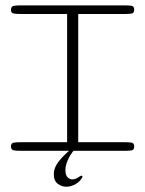

<svg xmlns="http://www.w3.org/2000/svg" viewBox="-20 -564 543 718"><path d="M56.6 0Q44.9 0 33 -1.5Q21 -2.9 21 -17.1Q21 -29.3 32.5 -30.8Q43.9 -32.2 56.6 -32.2H231V-511.7H56.6Q43.9 -511.7 32.5 -513.2Q21 -514.6 21 -526.9Q21 -541 33 -542.5Q44.9 -543.9 56.6 -543.9H446.8Q460.9 -543.9 471.4 -542.5Q481.9 -541 481.9 -527.8Q481.9 -514.6 471.4 -513.2Q460.9 -511.7 446.8 -511.7H272.5V-32.2H446.8Q460.9 -32.2 471.4 -30.8Q481.9 -29.3 481.9 -16.1Q481.9 -2.9 471.4 -1.5Q460.9 0 446.8 0ZM227.5 134.3Q210.9 134.3 196 123.3Q181.2 112.3 181.2 86.9Q181.2 63.5 199 40.5Q216.8 17.6 244.1 -4.9H258.8Q241.7 15.1 233.2 35.6Q224.6 56.2 224.6 71.8Q224.6 91.8 233.2 99.4Q241.7 106.9 249.5 106.9Q259.3 106.9 268.6 101.6Q277.8 96.2 284.2 92.3L289.1 96.7Q280.8 113.8 263.4 124Q246.1 134.3 227.5 134.3Z"/></svg>

Font: Gruppo
Style: Regular
Weight: 400
Designer: Vernon Adams
Foundry: Vernon Adams
Version: Version 1.001; ttfautohint (v1.8.4.7-5d5b);gftools[0.9.28]